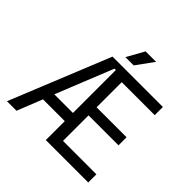

<svg xmlns="http://www.w3.org/2000/svg" viewBox="-217 -1072 1266 1266"><g transform="rotate(45 415.5 -439.5)"><path d="M387.7 0Q387.7 -174.8 387.7 -700.2Q485.4 -700.2 779.3 -700.2Q779.3 -680.7 779.3 -624Q702.1 -624 471.7 -624Q471.7 -565.4 471.7 -389.6Q542 -389.6 751 -389.6Q751 -371.1 751 -314.5Q681.6 -314.5 471.7 -314.5Q471.7 -254.9 471.7 -76.2Q549.8 -76.2 783.2 -76.2Q783.2 -56.6 783.2 0Q684.6 0 387.7 0ZM25.4 0Q96.7 -174.8 309.6 -700.2Q329.1 -700.2 387.7 -700.2Q387.7 -688.5 387.7 -653.3Q384.8 -653.3 375 -653.3Q335 -552.7 213.9 -252.9Q257.8 -252.9 387.7 -252.9Q387.7 -234.4 387.7 -176.8Q336.9 -176.8 184.6 -176.8Q167 -132.8 114.3 0Q91.8 0 25.4 0ZM372.1 -757.8Q388.7 -788.1 439.5 -878.9Q463.9 -878.9 537.1 -878.9Q514.6 -848.6 449.2 -757.8Q429.7 -757.8 372.1 -757.8Z"/></g></svg>

Font: Kadena Space Grotesk
Style: Regular
Weight: 400
Designer: Florian Karsten
Version: Version 2.000